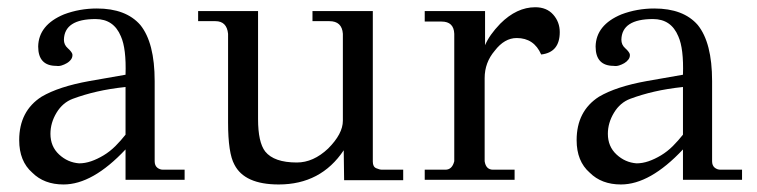

<svg xmlns="http://www.w3.org/2000/svg" viewBox="-20 -487 2049 520"><path d="M480 0H320V-82.3Q230.9 12.6 152 12.6Q99.4 12.6 67.4 -19.4Q32 -50.3 32 -107.4Q32 -186.3 92.6 -225.1Q139.4 -252.6 221.7 -267.4L320 -284.6Q322.3 -355.4 307.4 -388.6Q288 -435.4 238.9 -435.4Q154.3 -435.4 153.1 -379.4Q153.1 -365.7 163.4 -356.6Q173.7 -347.4 176 -340.6Q177.1 -332.6 172.6 -326.3Q168 -320 161.1 -316Q154.3 -312 146.9 -309.7Q139.4 -307.4 132.6 -308.6Q83.4 -308.6 83.4 -361.1Q84.6 -419.4 153.1 -448Q195.4 -464 242.3 -464Q321.1 -464 360 -419.4Q398.9 -371.4 398.9 -267.4V-50.3Q398.9 -38.9 405.7 -33.1Q412.6 -27.4 421.7 -27.4H480ZM320 -122.3V-251.4Q277.7 -246.9 242.9 -238.9Q208 -230.9 177.1 -219.4Q149.7 -209.1 133.1 -181.7Q116.6 -154.3 116.6 -124.6Q116.6 -90.3 140 -68.6Q163.4 -46.9 194.3 -44.6Q210.3 -44.6 226.9 -50.3Q243.4 -56 260.6 -66.3Q277.7 -76.6 292.6 -91.4Q307.4 -106.3 320 -122.3Z M1072 1.1H912L910.9 -80Q849.1 12.6 734.9 12.6Q642.3 12.6 614.9 -41.1Q597.7 -72 597.7 -155.4V-395.4Q594.3 -429.7 563.4 -429.7H516.6V-457.1H678.9V-164.6Q678.9 -101.7 698.3 -76.6Q722.3 -46.9 784 -46.9Q828.6 -46.9 868.6 -84.6Q908.6 -124.6 908.6 -160V-395.4Q906.3 -429.7 872 -429.7H826.3V-457.1H989.7V-49.1Q989.7 -35.4 998.9 -31.4Q1008 -27.4 1014.9 -27.4H1072Z M1210.3 -50.3V-395.4Q1209.1 -428.6 1176 -428.6H1130.3V-457.1H1293.7V-364.6Q1305.1 -392 1334.9 -422.9Q1379.4 -467.4 1429.7 -467.4Q1460.6 -467.4 1478.3 -447.4Q1496 -427.4 1496 -400Q1496 -345.1 1445.7 -339.4Q1426.3 -384 1379.4 -384Q1346.3 -384 1320 -349.7Q1292.6 -317.7 1292.6 -275.4V-50.3Q1296 -27.4 1315.4 -27.4H1373.7V0H1130.3V-27.4H1186.3Q1204.6 -27.4 1210.3 -50.3Z M1989.7 0H1829.7V-82.3Q1740.6 12.6 1661.7 12.6Q1609.1 12.6 1577.1 -19.4Q1541.7 -50.3 1541.7 -107.4Q1541.7 -186.3 1602.3 -225.1Q1649.1 -252.6 1731.4 -267.4L1829.7 -284.6Q1832 -355.4 1817.1 -388.6Q1797.7 -435.4 1748.6 -435.4Q1664 -435.4 1662.9 -379.4Q1662.9 -365.7 1673.1 -356.6Q1683.4 -347.4 1685.7 -340.6Q1686.9 -332.6 1682.3 -326.3Q1677.7 -320 1670.9 -316Q1664 -312 1656.6 -309.7Q1649.1 -307.4 1642.3 -308.6Q1593.1 -308.6 1593.1 -361.1Q1594.3 -419.4 1662.9 -448Q1705.1 -464 1752 -464Q1830.9 -464 1869.7 -419.4Q1908.6 -371.4 1908.6 -267.4V-50.3Q1908.6 -38.9 1915.4 -33.1Q1922.3 -27.4 1931.4 -27.4H1989.7ZM1829.7 -122.3V-251.4Q1787.4 -246.9 1752.6 -238.9Q1717.7 -230.9 1686.9 -219.4Q1659.4 -209.1 1642.9 -181.7Q1626.3 -154.3 1626.3 -124.6Q1626.3 -90.3 1649.7 -68.6Q1673.1 -46.9 1704 -44.6Q1720 -44.6 1736.6 -50.3Q1753.1 -56 1770.3 -66.3Q1787.4 -76.6 1802.3 -91.4Q1817.1 -106.3 1829.7 -122.3Z"/></svg>

Font: t
Style: Regular
Weight: 400
Designer: Takis Katsoulidis and George D. Matthiopoulos
Foundry: Takis Katsoulidis and George D. Matthiopoulos
Version: Version 1.0 ; ttfautohint (v1.8.1)